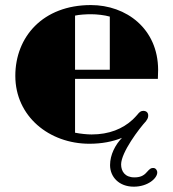

<svg xmlns="http://www.w3.org/2000/svg" viewBox="-20 -550 675 747"><path d="M39.6 -254.9C39.6 -97.2 171.4 9.3 328.1 9.3C376 9.3 418.5 1 454.6 -13.7C428.7 13.2 408.2 51.8 408.2 92.3C408.2 138.2 442.9 176.3 500.5 176.3C555.2 176.3 591.8 143.6 591.8 121.1C591.8 111.8 585.4 103.5 576.2 103.5C566.9 103.5 563.5 106 550.3 120.6C538.1 134.8 523.4 140.1 502.9 140.1C465.8 140.1 451.2 116.2 451.2 89.8C451.2 43.5 520.5 -49.3 550.3 -81.1L548.3 -79.6C555.2 -87.9 556.6 -93.8 556.6 -101.1C556.6 -111.8 549.3 -118.7 537.6 -118.7C528.3 -118.7 522.9 -114.7 513.7 -103C509.3 -97.7 502.9 -91.3 496.6 -85C457.5 -48.8 404.8 -26.9 336.4 -26.9C320.3 -26.9 293.9 -29.3 272 -33.7V-243.2H594.2C594.7 -255.4 595.2 -267.1 595.2 -278.3C594.7 -438.5 471.2 -530.3 333.5 -530.3C147 -530.3 39.6 -406.7 39.6 -254.9ZM272 -278.8V-489.3C289.1 -493.2 314.9 -494.6 335 -494.6C356.9 -494.6 387.2 -491.2 407.2 -485.4V-278.8Z"/></svg>

Font: Limelight
Style: Regular
Weight: 400
Designer: Nicole Fally
Foundry: Nicole Fally
Version: Version 1.002